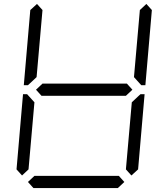

<svg xmlns="http://www.w3.org/2000/svg" viewBox="-20 -956 856 976"><path d="M92 -64 64 -95 97 -477H118L127 -467L155 -436L125 -95ZM163 -500 196 -531H625L653 -500L620 -469H191ZM133 -533 122 -523H101L134 -905L168 -936L196 -905L166 -564ZM724 -936 752 -905 719 -523H698L689 -533L661 -564L691 -905ZM683 -467 694 -477H715L682 -95L648 -64L620 -95L650 -436ZM612 -31 579 0H150L122 -31L155 -62H584Z"/></svg>

Font: DSEG7 Classic Mini
Style: Light Italic
Weight: 300
Italic angle: -5°
Designer: Keshikan(Twitter:@keshinomi_88pro)
Version: Version 0.46